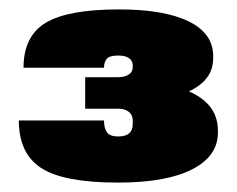

<svg xmlns="http://www.w3.org/2000/svg" viewBox="-20 -809 503 408"><path d="M231 -421Q115 -421 67.5 -452Q20 -483 20 -553H201Q201 -536 207.5 -527.5Q214 -519 231 -519Q262 -519 262 -545V-553Q262 -565 253.5 -571.5Q245 -578 232 -578H161V-645H231Q245 -645 253.5 -650.5Q262 -656 262 -666V-670Q262 -680 254 -685.5Q246 -691 231 -691Q213 -691 207 -684Q201 -677 201 -665H30Q30 -732 77 -760.5Q124 -789 233 -789Q329 -789 381 -763.5Q433 -738 433 -690V-685Q433 -641 386 -617Q339 -593 252 -593V-636Q344 -636 393.5 -609Q443 -582 443 -532V-527Q443 -477 388 -449Q333 -421 231 -421Z"/></svg>

Font: Pathway Extreme 28pt Black
Style: Regular
Weight: 900
Designer: Eduardo Rodriguez Tunni
Foundry: Eduardo Rodriguez Tunni
Version: Version 1.001;gftools[0.9.26]